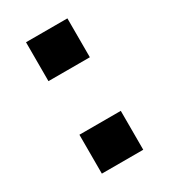

<svg xmlns="http://www.w3.org/2000/svg" viewBox="-138 -597 588 667"><g transform="rotate(-30 156.0 -263.5)"><path d="M73 -371V-527H239V-371ZM73 0V-156H239V0Z"/></g></svg>

Font: Archivo SemiBold Expanded SemiBold
Style: Regular
Weight: 600
Width: 7
Version: Version 2.001